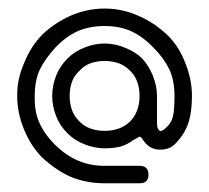

<svg xmlns="http://www.w3.org/2000/svg" viewBox="-20 -420 480 440"><path d="M219.7 -80.1Q197.3 -80.1 174.8 -88.9Q151.4 -97.7 134.8 -114.3Q117.2 -131.8 108.4 -154.3Q99.6 -177.7 99.6 -200.2Q99.6 -222.7 108.4 -246.1Q117.2 -268.6 134.8 -286.1Q151.4 -302.7 174.8 -311.5Q197.3 -320.3 219.7 -320.3Q243.2 -320.3 266.6 -310.5Q291 -300.8 305.7 -286.1Q320.3 -270.5 330.1 -247.1Q339.8 -222.7 339.8 -200.2Q339.8 -175.8 339.8 -164.1Q339.8 -152.3 339.8 -139.6Q339.8 -125 344.7 -121.1Q349.6 -116.2 363.3 -129.9Q373 -139.6 376 -152.3Q379.9 -165 379.9 -200.2Q379.9 -235.4 368.2 -260.7Q355.5 -287.1 332 -310.5Q306.6 -336.9 280.3 -348.6Q253.9 -360.4 219.7 -360.4Q185.5 -360.4 158.2 -348.6Q131.8 -336.9 107.4 -311.5Q84 -286.1 71.3 -260.7Q59.6 -235.4 59.6 -200.2Q58.6 -164.1 70.3 -138.7Q82 -112.3 106.4 -87.9Q132.8 -62.5 159.2 -51.8Q186.5 -40 219.7 -40Q252 -40 265.6 -40Q280.3 -40 299.8 -40Q320.3 -40 320.3 -19.5Q320.3 0 299.8 0Q280.3 0 269.5 0Q259.8 0 219.7 0Q179.7 0 144.5 -13.7Q110.4 -28.3 77.1 -58.6Q50.8 -85 35.2 -123Q19.5 -161.1 19.5 -198.2Q19.5 -199.2 19.5 -200.2Q18.6 -237.3 35.2 -275.4Q50.8 -314.5 78.1 -341.8Q107.4 -369.1 143.6 -384.8Q180.7 -400.4 219.7 -400.4Q258.8 -400.4 294.9 -384.8Q332 -369.1 361.3 -341.8Q389.6 -315.4 404.3 -276.4Q419.9 -238.3 419.9 -200.2Q419.9 -162.1 411.1 -136.7Q402.3 -111.3 380.9 -89.8Q367.2 -76.2 344.7 -77.1Q321.3 -78.1 307.6 -99.6Q302.7 -109.4 296.9 -105.5Q291 -101.6 286.1 -99.6Q272.5 -88.9 255.9 -84Q239.3 -80.1 219.7 -80.1ZM299.8 -200.2Q299.8 -216.8 294.9 -231.4Q290 -246.1 278.3 -257.8Q265.6 -270.5 251 -275.4Q236.3 -280.3 219.7 -280.3Q203.1 -280.3 188.5 -275.4Q173.8 -270.5 162.1 -257.8Q149.4 -246.1 144.5 -231.4Q139.6 -216.8 139.6 -200.2Q139.6 -183.6 144.5 -168.9Q149.4 -154.3 162.1 -141.6Q173.8 -129.9 188.5 -125Q203.1 -120.1 219.7 -120.1Q236.3 -120.1 251 -125Q265.6 -129.9 278.3 -141.6Q290 -154.3 294.9 -168.9Q299.8 -183.6 299.8 -200.2Z"/></svg>

Font: Demofont
Style: Regular
Weight: 400
Version: Version 1.0